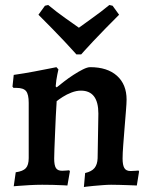

<svg xmlns="http://www.w3.org/2000/svg" viewBox="-20 -740 608 769"><path d="M321 -47Q347 -53 358.5 -67Q370 -81 371 -106L374 -285Q374 -331 356.5 -354Q339 -377 304 -377Q286 -377 266.5 -369.5Q247 -362 231.5 -352Q216 -342 207 -335Q205 -309 203.5 -274.5Q202 -240 200.5 -205.5Q199 -171 198 -144Q197 -117 197 -105Q197 -78 204 -67Q211 -56 229 -56Q236 -56 246.5 -57Q257 -58 257 -58L260 -54L250 3Q250 3 232.5 2Q215 1 191.5 0.5Q168 0 149 0Q124 0 98 1.5Q72 3 53.5 4.5Q35 6 35 6L43 -50Q72 -54 83.5 -66.5Q95 -79 95 -107V-328Q95 -362 84.5 -375Q74 -388 46 -388H34L30 -393L35 -440Q77 -446 116.5 -453.5Q156 -461 181 -466Q206 -471 206 -471L214 -462Q214 -462 209.5 -441Q205 -420 203 -394L207 -390Q218 -399 236 -413Q254 -427 274 -440Q294 -453 312 -462Q330 -471 341 -471Q410 -471 448.5 -436.5Q487 -402 487 -341Q487 -327 484.5 -296.5Q482 -266 479 -228.5Q476 -191 473.5 -158Q471 -125 471 -105Q471 -79 478 -67Q485 -55 503 -55Q512 -55 523.5 -56Q535 -57 535 -57L537 -53L528 3Q528 3 517.5 2.5Q507 2 491 1.5Q475 1 457.5 0.5Q440 0 425 0Q410 0 391.5 1.5Q373 3 355.5 4.5Q338 6 327 7.5Q316 9 316 9ZM286 -522Q286 -522 273 -536.5Q260 -551 237.5 -575Q215 -599 188 -626.5Q161 -654 134 -681L160 -717L173 -720Q208 -691 241.5 -667.5Q275 -644 296 -629Q316 -644 350 -668Q384 -692 418 -720L431 -717L457 -681Q430 -654 403 -626.5Q376 -599 353.5 -575Q331 -551 318 -536.5Q305 -522 305 -522Z"/></svg>

Font: Alegreya SemiBold
Style: Regular
Weight: 600
Designer: Juan Pablo del Peral
Foundry: Huerta Tipografica
Version: Version 2.009